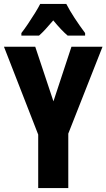

<svg xmlns="http://www.w3.org/2000/svg" viewBox="-20 -950 538 970"><path d="M250 -438 341 -714H498L325 -275V0H173V-270L0 -714H158ZM315 -930Q332 -897 356.5 -859.5Q381 -822 410 -783V-770H322Q291 -796 249 -847Q228 -822 209.5 -802Q191 -782 177 -770H88V-783Q103 -802 121.5 -829.5Q140 -857 157 -884.5Q174 -912 183 -930Z"/></svg>

Font: Noto Sans Arabic ExtCond ExtBd
Style: Regular
Weight: 800
Width: 2
Designer: Monotype Design Team, Nadine Chahine, Nizar Qandah and Khaled Hosny
Foundry: Monotype Imaging Inc.
Version: Version 2.012; ttfautohint (v1.8.4.7-5d5b)